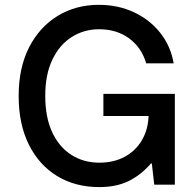

<svg xmlns="http://www.w3.org/2000/svg" viewBox="-20 -757 796 787"><path d="M387.1 9.9Q288.7 9.9 214.3 -35.3Q139.9 -80.6 98.2 -164.4Q56.5 -248.2 56.5 -363.3Q56.5 -479.4 99.4 -563.2Q142.4 -647 216.8 -692.1Q291.2 -737.2 384.9 -737.2Q463.8 -737.2 528.8 -706.9Q593.8 -676.5 636.7 -622.5Q679.7 -568.5 691.8 -497.5H579.2Q560 -562.5 509.1 -599.8Q458.1 -637.1 386 -637.1Q324.6 -637.1 274.5 -605.6Q224.4 -574.2 195 -513.3Q165.5 -452.4 165.5 -364Q165.5 -275.6 194.2 -214.5Q223 -153.4 273.1 -121.8Q323.2 -90.2 387.1 -90.2Q446.4 -90.2 491.3 -114.5Q536.2 -138.8 561.6 -182.2Q587 -225.5 589.1 -281.6H403.8V-372.2H696.7V0H612.2L602.3 -87H598.7Q558.9 -40.5 508.2 -15.3Q457.4 9.9 387.1 9.9Z"/></svg>

Font: Linik Sans Medium
Style: Regular
Weight: 500
Designer: Rasmus Andersson (font), Cristiano Sobral (main changes)
Foundry: rsms
Version: Version 3.018;June 1, 2022;FontCreator 14.0.0.2814 64-bit; t